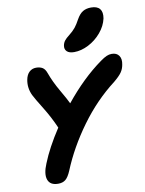

<svg xmlns="http://www.w3.org/2000/svg" viewBox="-108 -1062 889 1180"><g transform="rotate(-10 337.0 -472.0)"><path d="M395 -735.8Q363.8 -735.8 349.6 -750Q335.4 -764.2 339.8 -787.1Q342.8 -803.2 352.5 -815.9Q362.3 -828.6 382.8 -844.2Q407.7 -863.8 422.6 -882.3Q437.5 -900.9 453.1 -930.2Q471.2 -962.4 492.4 -975.1Q513.7 -987.8 543.9 -987.8Q582 -987.8 598.4 -967.5Q614.7 -947.3 607.9 -908.2Q598.1 -862.8 564.5 -822.8Q530.8 -782.7 485.1 -759.3Q439.5 -735.8 395 -735.8ZM158.2 43.9Q107.9 43.9 94.7 7.3Q81.5 -29.3 107.9 -91.8Q144.5 -184.1 217.8 -295.9Q188 -364.7 147.7 -429.7Q107.4 -494.6 94.2 -521Q71.8 -568.4 81.1 -618.2Q86.9 -649.4 104.5 -665.8Q122.1 -682.1 147 -682.1Q170.4 -682.1 186.5 -672.6Q202.6 -663.1 211.9 -636.2Q232.4 -579.1 267.8 -518.3Q303.2 -457.5 315.9 -430.2Q427.2 -567.9 546.9 -653.8Q571.3 -671.4 587.2 -678.2Q603 -685.1 619.1 -685.1Q650.4 -685.1 664.8 -664.1Q679.2 -643.1 671.9 -607.9Q667.5 -582 653.3 -561.8Q639.2 -541.5 605 -513.2Q483.9 -420.9 388.9 -290.5Q293.9 -160.2 237.8 -22.9Q221.7 15.1 204.1 29.5Q186.5 43.9 158.2 43.9Z"/></g></svg>

Font: Shantell Sans Bouncy
Style: Bold Italic
Weight: 700
Italic angle: -11.31°
Designer: Stephen Nixon, Anya Danilova, Shantell Martin
Foundry: Arrow Type
Version: Version 1.006;[9816181b4]